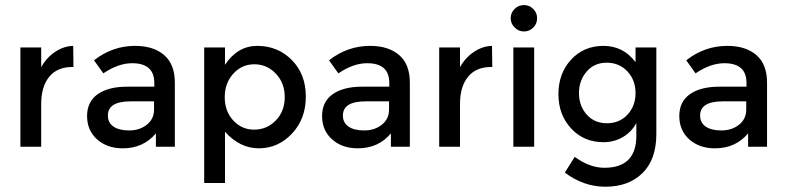

<svg xmlns="http://www.w3.org/2000/svg" viewBox="-20 -567 3039 742"><path d="M139.2 -164.9V0H58.8V-383.5H139.2V-307.2Q158.8 -343.3 192.3 -366Q225.8 -388.7 262.9 -389.7L263.9 -308.2H259.8Q201 -308.2 170.1 -270.1Q139.2 -232 139.2 -164.9Z M655.7 0H582.5V-51.5Q534 6.2 454.6 6.2Q393.8 6.2 355.2 -28.4Q316.5 -62.9 316.5 -118.6Q316.5 -174.2 357.7 -203.1Q399 -232 471.1 -232H576.3V-246.4Q576.3 -322.7 490.7 -322.7Q437.1 -322.7 379.4 -283.5L343.3 -334Q414.4 -389.7 502.1 -389.7Q573.2 -389.7 614.4 -354.1Q655.7 -318.6 655.7 -247.4ZM575.3 -175.3H484.5Q396.9 -175.3 396.9 -120.6Q396.9 -92.8 418.6 -77.8Q440.2 -62.9 479.4 -62.9Q519.6 -62.9 547.4 -85.1Q575.3 -107.2 575.3 -143.3Z M1161.9 -193.8Q1161.9 -107.2 1108.2 -50.5Q1054.6 6.2 980.4 6.2Q907.2 6.2 849.5 -57.7V140.2H769.1V-383.5H849.5V-316.5Q897.9 -389.7 974.2 -389.7Q1053.6 -389.7 1107.7 -335.1Q1161.9 -280.4 1161.9 -193.8ZM961.9 -66Q1011.3 -66 1045.9 -101.5Q1080.4 -137.1 1080.4 -191.8Q1080.4 -246.4 1045.9 -282.5Q1011.3 -318.6 962.9 -318.6Q914.4 -318.6 881.4 -282Q848.5 -245.4 848.5 -191.8Q848.5 -137.1 881.4 -101.5Q914.4 -66 961.9 -66Z M1563.9 0H1490.7V-51.5Q1442.3 6.2 1362.9 6.2Q1302.1 6.2 1263.4 -28.4Q1224.7 -62.9 1224.7 -118.6Q1224.7 -174.2 1266 -203.1Q1307.2 -232 1379.4 -232H1484.5V-246.4Q1484.5 -322.7 1399 -322.7Q1345.4 -322.7 1287.6 -283.5L1251.5 -334Q1322.7 -389.7 1410.3 -389.7Q1481.4 -389.7 1522.7 -354.1Q1563.9 -318.6 1563.9 -247.4ZM1483.5 -175.3H1392.8Q1305.2 -175.3 1305.2 -120.6Q1305.2 -92.8 1326.8 -77.8Q1348.5 -62.9 1387.6 -62.9Q1427.8 -62.9 1455.7 -85.1Q1483.5 -107.2 1483.5 -143.3Z M1757.7 -164.9V0H1677.3V-383.5H1757.7V-307.2Q1777.3 -343.3 1810.8 -366Q1844.3 -388.7 1881.4 -389.7L1882.5 -308.2H1878.4Q1819.6 -308.2 1788.7 -270.1Q1757.7 -232 1757.7 -164.9Z M2044.3 0H1963.9V-383.5H2044.3ZM1953.6 -496.9Q1953.6 -517.5 1968.6 -532.5Q1983.5 -547.4 2005.2 -547.4Q2025.8 -547.4 2040.7 -532.5Q2055.7 -517.5 2055.7 -496.9Q2055.7 -475.3 2040.7 -460.3Q2025.8 -445.4 2005.2 -445.4Q1983.5 -445.4 1969.1 -460.8Q1953.6 -475.3 1953.6 -496.9Z M2516.5 -383.5V-49.5Q2516.5 49.5 2462.9 102.1Q2409.3 154.6 2319.6 154.6Q2235.1 154.6 2162.9 100L2201 39.2Q2258.8 81.4 2315.5 81.4Q2439.2 81.4 2439.2 -42.3V-91.8Q2421.6 -57.7 2387.6 -37.6Q2353.6 -17.5 2312.4 -17.5Q2236.1 -17.5 2187.1 -70.6Q2138.1 -123.7 2138.1 -203.1Q2138.1 -283.5 2187.1 -336.6Q2236.1 -389.7 2312.4 -389.7Q2388.7 -389.7 2436.1 -326.8V-383.5ZM2325.8 -90.7Q2374.2 -90.7 2405.2 -124.2Q2436.1 -157.7 2436.1 -207.2Q2436.1 -257.7 2404.6 -291.2Q2373.2 -324.7 2324.7 -324.7Q2276.3 -324.7 2246.9 -290.2Q2217.5 -255.7 2217.5 -207.2Q2217.5 -157.7 2247.4 -124.2Q2277.3 -90.7 2325.8 -90.7Z M2944.3 0H2871.1V-51.5Q2822.7 6.2 2743.3 6.2Q2682.5 6.2 2643.8 -28.4Q2605.2 -62.9 2605.2 -118.6Q2605.2 -174.2 2646.4 -203.1Q2687.6 -232 2759.8 -232H2864.9V-246.4Q2864.9 -322.7 2779.4 -322.7Q2725.8 -322.7 2668 -283.5L2632 -334Q2703.1 -389.7 2790.7 -389.7Q2861.9 -389.7 2903.1 -354.1Q2944.3 -318.6 2944.3 -247.4ZM2863.9 -175.3H2773.2Q2685.6 -175.3 2685.6 -120.6Q2685.6 -92.8 2707.2 -77.8Q2728.9 -62.9 2768 -62.9Q2808.2 -62.9 2836.1 -85.1Q2863.9 -107.2 2863.9 -143.3Z"/></svg>

Font: NATS
Style: Regular
Weight: 400
Designer: Purushoth Kumar Guthula
Foundry: Silicon Andhra, USA.
Version: Version 1.0.4; ttfautohint (v1.2.25-373a) -l 7 -r 28 -G 50 -